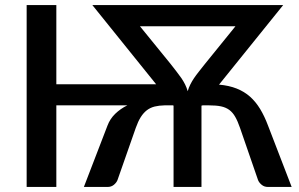

<svg xmlns="http://www.w3.org/2000/svg" viewBox="-20 -740 1182 760"><path d="M405.5 -243 312 0H406C415.7 0 423.9 -2.8 430.8 -8.5C437.6 -14.2 442.3 -20.3 445 -27L517.5 -234C523.5 -251 530.1 -265.2 537.2 -276.5C544.4 -287.8 552.5 -296.9 561.5 -303.8C570.5 -310.6 580.8 -315.4 592.2 -318.3C603.8 -321.1 616.8 -322.7 631.5 -323H665L666 -322H667V0H777.5V-322H780.5L781 -323H807C826 -323 841.9 -321.7 854.8 -319C867.6 -316.3 878.6 -311.6 887.8 -304.8C896.9 -297.9 904.8 -288.8 911.2 -277.3C917.8 -265.8 924 -251.3 930 -234L1001.5 -27C1004.2 -20.3 1008.9 -14.2 1015.8 -8.5C1022.6 -2.8 1030.8 0 1040.5 0H1134.5L1040.5 -244C1031.5 -268 1021.2 -289.5 1009.8 -308.5C998.2 -327.5 984.9 -343.8 969.8 -357.3C954.6 -370.8 936.9 -381.5 916.8 -389.5C896.6 -397.5 873.3 -402.7 847 -405L1101 -720H440H437H345.5L598 -406.5H203V-720H85.5V0H203V-323H484C465.7 -314 449.7 -302.8 436 -289.5C422.3 -276.2 412.2 -260.7 405.5 -243ZM656 -486 534 -636H912L790.5 -486C781.8 -475 773.9 -465 766.8 -456C759.6 -447 753.3 -438.4 747.8 -430.3C742.3 -422.1 737.4 -413.8 733.3 -405.5C729.1 -397.2 725.7 -388.3 723 -379C720.3 -388.3 716.9 -397.2 712.8 -405.5C708.6 -413.8 703.8 -422.1 698.3 -430.3C692.8 -438.4 686.4 -447 679.3 -456C672.1 -465 664.3 -475 656 -486Z"/></svg>

Font: Lato Semibold
Style: Regular
Weight: 600
Designer: Lukasz Dziedzic
Foundry: tyPoland Lukasz Dziedzic
Version: Version 2.006; 2014-01-15